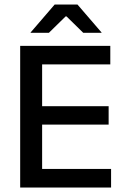

<svg xmlns="http://www.w3.org/2000/svg" viewBox="-20 -846 568 866"><path d="M71 0V-639H170V0ZM100.5 0V-84H481V0ZM128 -284V-367H470V-284ZM100 -555.5V-639H477.5V-555.5ZM226.5 -825.5H329.5L438 -699.5V-698H355.5L280 -772H276L200.5 -698H118V-699.5Z"/></svg>

Font: Anek Gurmukhi Medium Medium
Style: Regular
Weight: 500
Version: Version 1.003